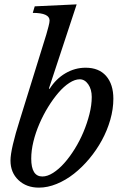

<svg xmlns="http://www.w3.org/2000/svg" viewBox="-20 -849 574 879"><path d="M204 -444 207 -442Q236 -488 279.5 -513.5Q323 -539 372 -539Q433 -539 466 -501Q499 -463 499 -397Q499 -350 485 -301Q471 -252 446.5 -207Q422 -162 389 -122.5Q356 -83 318.5 -53.5Q281 -24 239.5 -7Q198 10 158 10Q101 10 64.5 -24.5Q28 -59 28 -114Q28 -140 39 -187.5Q50 -235 71 -301L192 -691Q197 -709 202 -727.5Q207 -746 207 -755Q207 -790 130 -790L139 -820L331 -829ZM174 -41Q197 -41 223 -57.5Q249 -74 274 -102Q299 -130 322 -167Q345 -204 362 -244.5Q379 -285 389.5 -326.5Q400 -368 400 -405Q400 -440 384 -463Q368 -486 345 -486Q323 -486 297.5 -469.5Q272 -453 247.5 -424.5Q223 -396 200.5 -359.5Q178 -323 160.5 -282.5Q143 -242 133 -201Q123 -160 123 -123Q123 -41 174 -41Z"/></svg>

Font: SVN-Libre Baskerville
Style: Italic
Weight: 400
Italic angle: -14°
Designer: Pablo Impallari, Rodrigo Fuenzalida
Foundry: Pablo Impallari, Rodrigo Fuenzalida
Version: Version 1.000; ttfautohint (v1.8.4)